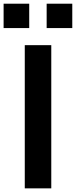

<svg xmlns="http://www.w3.org/2000/svg" viewBox="-54 -1034 417 1054"><path d="M82 0V-786.1H227.5V0ZM-34.2 -879.9V-1013.7H106.4V-879.9ZM202.1 -879.9V-1013.7H342.8V-879.9Z"/></svg>

Font: Gothic A1 ExtraBold
Style: Regular
Weight: 800
Designer: HanYang I&C Co.,Ltd.
Foundry: HanYang I&C Co.,Ltd.
Version: Version 2.50